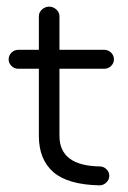

<svg xmlns="http://www.w3.org/2000/svg" viewBox="-20 -547 386 578"><path d="M294 -340H159V-138Q159 -48 280 -46Q292 -46 300.5 -37.5Q309 -29 309 -18Q309 -6 300 2.5Q291 11 280 11Q184 9 140.5 -29Q97 -67 97 -138V-340H35Q23 -340 14.5 -348.5Q6 -357 6 -368Q6 -380 14.5 -388.5Q23 -397 35 -397H97V-498Q97 -510 106.5 -518.5Q116 -527 128 -527Q140 -527 149.5 -518.5Q159 -510 159 -498V-397H294Q306 -397 314.5 -388.5Q323 -380 323 -368Q323 -357 314.5 -348.5Q306 -340 294 -340Z"/></svg>

Font: Hoogli Medium
Style: Regular
Weight: 500
Designer: Anand Singh Naorem
Foundry: Brand New Type
Version: Version 1.00 b007